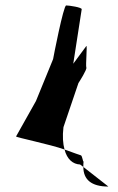

<svg xmlns="http://www.w3.org/2000/svg" viewBox="-20 -723 433 705"><path d="M39 -222C36 -219 164 -193 217 -174C211 -195 209 -223 213 -256L268 -418C272 -424 300 -468 297 -475C294 -482 301 -560 297 -554L249 -489L280 -689C281 -696 234 -703 223 -703C213 -703 176 -513 175 -506L112 -352ZM217 -174C226 -138 248 -120 274 -119L286 -110C286 -117 286 -124 287 -132C285 -121 283 -153 276 -153C276 -153 249 -162 217 -174ZM286 -110C286 -64 315 -38 378 -38Z"/></svg>

Font: Ampere
Style: SCUltCndIta
Weight: 400
Version: Version 1